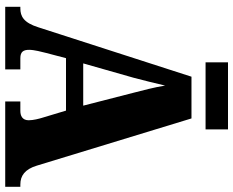

<svg xmlns="http://www.w3.org/2000/svg" viewBox="-99 -795 894 736"><g transform="rotate(90 348.0 -427.0)"><path d="M219 -768H476V-854H219ZM6 0H246V-58H203C178 -58 171 -70 171 -92C171 -111 179 -141 183 -157L203 -233H404L432 -140C435 -130 441 -108 441 -90C441 -65 423 -58 405 -58H369V0H696V-58H687C654 -58 629 -75 615 -121L434 -714H274L85 -128C67 -70 42 -58 12 -58H6ZM223 -299 278 -492C288 -529 298 -571 308 -613C315 -570 326 -529 336 -490L385 -299Z"/></g></svg>

Font: Noto Serif Bengali Condensed Black
Style: Regular
Weight: 900
Width: 3
Designer: Juan Bruce, Universal Thirst, Indian Type Foundry and the Monotype Design Team.
Foundry: Monotype Imaging Inc.
Version: Version 2.003